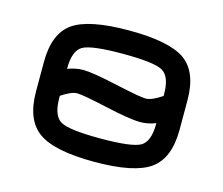

<svg xmlns="http://www.w3.org/2000/svg" viewBox="-75 -565 777 668"><g transform="rotate(15 313.5 -230.5)"><path d="M572 -284V-179Q572 -76 515 -35Q458 6 314 6Q170 6 112.5 -35Q55 -76 55 -179V-284Q55 -387 112 -427Q169 -467 314 -467Q458 -467 515 -427Q572 -387 572 -284ZM488 -278V-283Q488 -348 457 -365.5Q426 -383 313 -383Q201 -383 170 -365.5Q139 -348 139 -284V-282Q167 -293 196 -293Q228 -293 319 -273Q409 -253 430 -253Q451 -253 488 -278ZM139 -185V-178Q139 -113 170 -95.5Q201 -78 313 -78Q426 -78 457 -95.5Q488 -113 488 -177V-180Q461 -169 431 -169Q396 -169 306 -189Q216 -209 195 -209Q175 -209 139 -185Z"/></g></svg>

Font: Jura
Style: Bold
Weight: 700
Designer: Daniel Johnson, Alexei Vanyashin
Foundry: Daniel Johnson
Version: Version 5.103